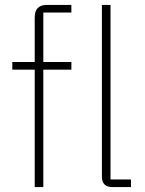

<svg xmlns="http://www.w3.org/2000/svg" viewBox="-20 -760 589 780"><path d="M121 -477H30V-508H121V-689Q121 -740 170 -740H270V-709H156V-508H270V-477H156V0H121ZM437 0Q394 0 394 -42V-740H429V-31H512V0Z"/></svg>

Font: IBM Plex Sans Hebrew ExtraLight
Style: Regular
Weight: 200
Designer: Mike Abbink, Paul van der Laan, Pieter van Rosmalen, Yanek Iontef
Foundry: Bold Monday
Version: Version 1.2